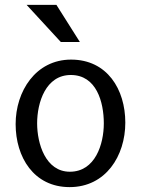

<svg xmlns="http://www.w3.org/2000/svg" viewBox="-20 -753 577 786"><path d="M211 -733H89L229 -581H307ZM265 13C413 13 493 -115 493 -251C493 -387 419 -509 271 -509C126 -509 44 -379 44 -245C44 -110 118 13 265 13ZM266 -50C166 -50 132 -166 132 -248C132 -333 167 -446 270 -446C375 -446 405 -335 405 -248C405 -163 370 -50 266 -50Z"/></svg>

Font: Rosario
Style: Regular
Weight: 400
Designer: Hector Gatti
Foundry: Omnibus Type
Version: Version 1.100